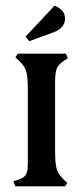

<svg xmlns="http://www.w3.org/2000/svg" viewBox="-20 -656 292 676"><path d="M27 -18Q50 -24 60.5 -30.5Q71 -37 74.5 -48.5Q78 -60 78 -83V-343Q78 -391 70.5 -410.5Q63 -430 34 -454L43 -467H212L219 -451Q190 -434 182 -419.5Q174 -405 174 -368V-122Q174 -75 181.5 -55.5Q189 -36 217 -12L209 0H34ZM209 -591Q209 -556 165 -541L83 -511L70 -527L172 -636Q209 -621 209 -591Z"/></svg>

Font: Katibeh
Style: Regular
Weight: 400
Designer: Arabic design by Kourosh Beigpour, Latin design by Eduardo Tunni, engineering by Lasse Fister
Version: Version 1.000